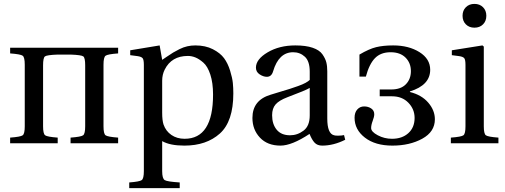

<svg xmlns="http://www.w3.org/2000/svg" viewBox="-20 -735 2592 985"><path d="M32 0V-29Q86 -33 96.5 -41Q107 -49 107 -87V-403Q107 -441 96.5 -449Q86 -457 32 -461V-490H586V-461Q532 -457 521.5 -449Q511 -441 511 -403V-87Q511 -49 521.5 -41Q532 -33 586 -29V0H342V-29Q396 -33 406.5 -41Q417 -49 417 -87V-400Q417 -438 407.5 -445.5Q398 -453 342 -455H276Q220 -453 210.5 -445.5Q201 -438 201 -400V-87Q201 -49 211.5 -41Q222 -33 276 -29V0Z M812 -157Q812 -117 819 -96Q831 -62 859.5 -42.5Q888 -23 927 -23Q1073 -23 1073 -250Q1073 -310 1059 -352.5Q1045 -395 1023 -414Q1001 -433 982 -440.5Q963 -448 944 -448Q860 -448 825 -378Q812 -352 812 -321ZM643 201Q696 197 707 189Q718 181 718 143V-402Q718 -428 712 -436Q706 -444 686 -447L648 -452V-477L799 -502L812 -428Q817 -431 836.5 -444.5Q856 -458 868.5 -465.5Q881 -473 901 -483Q921 -493 941 -497.5Q961 -502 982 -502Q1034 -502 1072 -482.5Q1110 -463 1129.5 -436.5Q1149 -410 1160.5 -372.5Q1172 -335 1174.5 -309.5Q1177 -284 1177 -256Q1177 -112 1108 -50Q1039 12 926 12Q852 12 812 -11V143Q812 181 825 189Q838 197 902 201V230H643Z M1376 -144Q1376 -98 1399.5 -69.5Q1423 -41 1468 -41Q1506 -41 1537.5 -65Q1569 -89 1569 -143V-284Q1550 -272 1454 -236Q1412 -220 1394 -199.5Q1376 -179 1376 -144ZM1275 -130Q1275 -221 1368 -249Q1383 -254 1415.5 -263.5Q1448 -273 1466.5 -279Q1485 -285 1509 -293.5Q1533 -302 1547.5 -310Q1562 -318 1569 -325V-367Q1569 -421 1544 -444Q1519 -467 1484 -467Q1410 -467 1381 -369Q1373 -341 1349 -341Q1331 -341 1312 -353.5Q1293 -366 1293 -388Q1293 -431 1353 -466.5Q1413 -502 1495 -502Q1549 -502 1584 -490Q1619 -478 1634 -456.5Q1649 -435 1654 -415.5Q1659 -396 1659 -369V-127Q1659 -49 1694 -41Q1700 -39 1714 -39Q1733 -39 1745 -42L1751 -18Q1691 12 1633 12Q1608 12 1594 -3Q1580 -18 1568 -48Q1477 12 1419 12Q1352 12 1313.5 -29Q1275 -70 1275 -130Z M1799 -131Q1799 -158 1813 -173.5Q1827 -189 1848 -189Q1869 -189 1884.5 -178.5Q1900 -168 1900 -149Q1900 -136 1892 -115Q1884 -94 1884 -78Q1884 -59 1918 -41Q1952 -23 1991 -23Q2043 -23 2075 -52Q2107 -81 2107 -130Q2107 -175 2075 -208Q2043 -241 1991 -241H1928V-276H1987Q2036 -276 2062 -302.5Q2088 -329 2088 -370Q2088 -412 2060.5 -439.5Q2033 -467 1984 -467Q1933 -467 1903.5 -436.5Q1874 -406 1857 -342H1824V-455Q1873 -484 1909.5 -493Q1946 -502 1997 -502Q2077 -502 2132 -467.5Q2187 -433 2187 -377Q2187 -298 2083 -266V-263Q2143 -248 2177 -208.5Q2211 -169 2211 -123Q2211 -59 2146.5 -23.5Q2082 12 1993 12Q1905 12 1852 -29Q1799 -70 1799 -131Z M2293 0V-29Q2347 -33 2357.5 -41Q2368 -49 2368 -87V-402Q2368 -428 2362 -436Q2356 -444 2336 -447L2298 -452V-477L2455 -502L2462 -496V-87Q2462 -49 2472.5 -41Q2483 -33 2537 -29V0ZM2370 -610Q2353 -627 2353 -654Q2353 -681 2370 -698Q2387 -715 2414 -715Q2441 -715 2458 -698Q2475 -681 2475 -654Q2475 -627 2458 -610Q2441 -593 2414 -593Q2387 -593 2370 -610Z"/></svg>

Font: Heuristica
Style: Regular
Weight: 400
Version: Version 1.0.1 ; ttfautohint (v1.4.1)